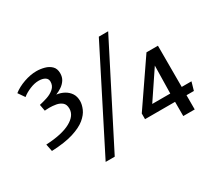

<svg xmlns="http://www.w3.org/2000/svg" viewBox="-138 -998 1402 1263"><g transform="rotate(-30 563.0 -366.5)"><path d="M714 -730H785L410 6H341ZM60 -288Q182 -294 246 -329Q310 -364 310 -417Q310 -449 292 -464Q274 -479 248.5 -483.5Q223 -488 198 -488Q184 -488 173.5 -487Q163 -486 163 -486L154 -535Q182 -541 214 -551.5Q246 -562 268.5 -582Q291 -602 291 -633Q291 -655 273 -666Q255 -677 225 -677Q194 -677 158 -662Q122 -647 98 -627L64 -676Q99 -704 149 -721.5Q199 -739 244 -739Q274 -739 304 -731Q334 -723 354 -703.5Q374 -684 374 -649Q374 -620 360.5 -599Q347 -578 325.5 -563.5Q304 -549 281 -540Q313 -536 339 -521.5Q365 -507 380.5 -483.5Q396 -460 396 -425Q396 -399 382.5 -367Q369 -335 334 -306Q299 -277 235 -257Q171 -237 71 -233ZM934 -108H706V-151L934 -484H1021V-171H1095L1077 -108H1021V0H934ZM938 -381 797 -171H934Z"/></g></svg>

Font: Rosario Medium
Style: Regular
Weight: 500
Version: Version 1.201